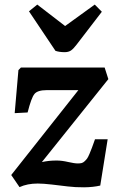

<svg xmlns="http://www.w3.org/2000/svg" viewBox="-20 -807 524 835"><path d="M106 -757.8 142.1 -787.1 263.2 -693.8 392.1 -787.1 422.9 -755.9 313 -612.8Q299.3 -594.7 288.6 -587.4Q277.8 -580.1 261.2 -580.1Q238.3 -580.1 221.2 -585.9ZM70.8 -513.2H435.1L451.2 -462.9L162.1 -102.1Q191.4 -108.9 226.1 -108.9Q249 -108.9 276.4 -102.5Q303.7 -96.2 318.8 -96.2Q328.1 -96.2 335 -97.9Q341.8 -99.6 348.4 -106Q355 -112.3 358.9 -117.7Q362.8 -123 369.4 -138.4Q376 -153.8 379.9 -164.6Q383.8 -175.3 393.1 -201.2H448.2L416 0Q384.8 7.3 345.7 7.6Q306.6 7.8 275.4 3.9Q244.1 0 205.8 -4.4Q167.5 -8.8 144 -8.8Q98.6 -8.8 64.9 6.8L28.8 -45.9L320.8 -415H183.1Q143.6 -415 129.9 -398.4Q116.2 -381.8 100.1 -317.9L43.9 -314.9L60.1 -502Z"/></svg>

Font: Literata Book
Style: Bold Italic
Weight: 700
Italic angle: -3°
Designer: Latin by Veronika Burian and Jose Scaglione. Greek by Irene Vlachou. Cyrillic by Vera Evstafieva
Foundry: TypeTogether
Version: Version 1.003;PS 001.003;hotconv 1.0.88;makeotf.lib2.5.64775